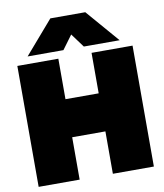

<svg xmlns="http://www.w3.org/2000/svg" viewBox="-99 -1013 933 1093"><g transform="rotate(-10 368.0 -466.5)"><path d="M267 -933H469L634 -742H427L368 -822L309 -742H102ZM35 -699H272V-465H464V-699H701V0H464V-245H272V0H35Z"/></g></svg>

Font: Prompt Black
Style: Regular
Weight: 900
Designer: Katatrad Team
Foundry: CadsonDemak
Version: Version 1.001